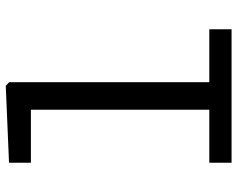

<svg xmlns="http://www.w3.org/2000/svg" viewBox="-98 -718 816 660"><g transform="rotate(-90 310.0 -388.0)"><path d="M80.5 -76.5H539.5V0H80.5ZM262.7 0 262.8 -719.7 285.3 -689.8H80.7V-765L345.2 -776.2L357.5 -764.3L357.3 0Z"/></g></svg>

Font: Monaspace Neon Var
Style: Regular
Weight: 400
Designer: Riley Cran and the Lettermatic Team
Version: Version 1.000 (Monaspace Neon Var)